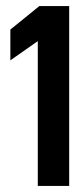

<svg xmlns="http://www.w3.org/2000/svg" viewBox="-20 -610 267 630"><path d="M14 -412 104 -475V0H207V-590H109L14 -513Z"/></svg>

Font: Charger Sport
Style: Blk
Weight: 900
Designer: Jasper
Foundry: Cannot Into Space Fonts
Version: Version 1.1